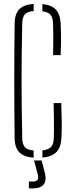

<svg xmlns="http://www.w3.org/2000/svg" viewBox="-20 -824 385 1010"><path d="M157 5.5Q107 2 82.5 -22Q58 -46 57 -97Q56 -180.5 55.5 -254.5Q55 -328.5 55 -399.2Q55 -470 55.5 -544Q56 -618 57 -701Q58 -752 82.2 -776Q106.5 -800 157 -803.5V-765.5Q125 -763.5 111.5 -749.2Q98 -735 97 -701Q95 -609 94.2 -537Q93.5 -465 93.5 -399.2Q93.5 -333.5 94.2 -261.5Q95 -189.5 97 -97Q98 -63.5 111.5 -49.2Q125 -35 157 -32.5ZM203 5V-33Q235 -36.5 248.5 -50.8Q262 -65 263 -97Q264 -120 264 -145Q264 -170 263.5 -202.8Q263 -235.5 262 -282H302Q304.5 -220.5 305 -180.2Q305.5 -140 303 -97Q300.5 -48 276.5 -23.8Q252.5 0.5 203 5ZM259 -534Q260 -565.5 260.2 -591.5Q260.5 -617.5 260.2 -643.5Q260 -669.5 259 -701Q258 -732.5 245.2 -746.8Q232.5 -761 203 -764.5V-802.5Q250.5 -798 273.5 -774Q296.5 -750 299 -701Q300.5 -669.5 301 -643.5Q301.5 -617.5 301 -591.5Q300.5 -565.5 299 -534ZM132 167V131H152Q172.5 131 178.2 120.5Q184 110 177 86L159 20H199L216 86Q226 125 209.8 146Q193.5 167 153 167Z"/></svg>

Font: Big Shoulders Stencil Text Thin Thin
Style: Regular
Weight: 250
Version: Version 2.001